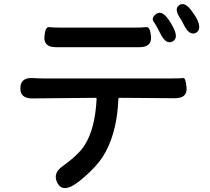

<svg xmlns="http://www.w3.org/2000/svg" viewBox="-20 -872 1040 952"><path d="M338 50Q284 78 263 32Q242 -13 288 -46Q370 -105 399 -151Q452 -234 459 -382Q459 -387 454 -387L140 -384Q79 -384 81 -436Q82 -488 142 -485Q170 -483 199 -483H825Q877 -483 889 -485Q901 -487 905 -436Q909 -385 847 -385L573 -387Q567 -387 567 -382Q561 -227 505 -121Q478 -69 424 -18Q370 33 338 50ZM258 -638Q197 -638 200 -689Q204 -740 223 -737.5Q242 -735 294 -735H632Q686 -735 705.5 -737.5Q725 -740 729 -689Q732 -638 671 -638ZM835 -666Q803 -650 776 -704Q757 -743 742.5 -763.5Q728 -784 755 -803Q783 -823 817 -773Q828 -758 839 -736Q867 -682 835 -666ZM951 -709Q919 -694 892 -748Q879 -774 876 -778Q841 -827 868 -846Q896 -866 931 -817Q951 -789 956 -779Q982 -725 951 -709Z"/></svg>

Font: Resource Han Rounded CN Medium
Style: Regular
Weight: 500
Designer: Cyano Hao (round all glyphs); Ryoko NISHIZUKA 西塚涼子 (kana, bopomofo & ideographs); Paul D. Hunt (Latin, Greek & Cyrillic)
Foundry: Cyano Hao
Version: 0.990